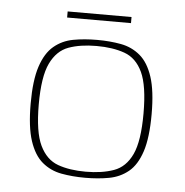

<svg xmlns="http://www.w3.org/2000/svg" viewBox="-42 -520 544 566"><g transform="rotate(5 230.0 -237.0)"><path d="M230 5Q192 5 159.5 -1Q127 -7 102.5 -27.5Q78 -48 64.5 -89Q51 -130 51 -199Q51 -268 64.5 -309Q78 -350 102.5 -370.5Q127 -391 159.5 -397Q192 -403 230 -403Q268 -403 300.5 -397Q333 -391 357.5 -370.5Q382 -350 395.5 -309Q409 -268 409 -199Q409 -129 395.5 -88Q382 -47 357.5 -27Q333 -7 300.5 -1Q268 5 230 5ZM230 -13Q278 -13 313 -25.5Q348 -38 366.5 -77.5Q385 -117 385 -199Q385 -281 366.5 -320.5Q348 -360 313 -372.5Q278 -385 230 -385Q182 -385 147.5 -372.5Q113 -360 94 -320.5Q75 -281 75 -199Q75 -117 94 -77.5Q113 -38 147.5 -25.5Q182 -13 230 -13ZM136 -461V-479H325V-461Z"/></g></svg>

Font: Genos Thin
Style: Regular
Weight: 100
Designer: Robert E. Leuschke
Foundry: Robert E. Leuschke
Version: Version 1.010